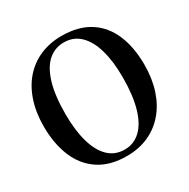

<svg xmlns="http://www.w3.org/2000/svg" viewBox="-171 -906 1053 1072"><g transform="rotate(-30 356.0 -370.0)"><path d="M349.5 11.5Q240 12 168 -35.8Q96 -83.5 61 -168.2Q26 -253 26 -363.5Q26 -452.5 49.8 -524.2Q73.5 -596 118 -647Q162.5 -698 225 -725.2Q287.5 -752.5 364.5 -752.5Q473.5 -752 544.5 -706Q615.5 -660 650.5 -577Q685.5 -494 685.5 -382.5Q685.5 -293.5 662 -221.2Q638.5 -149 594.2 -97Q550 -45 488.2 -17Q426.5 11 349.5 11.5ZM354.5 -26Q413 -26 456 -66Q499 -106 522.2 -185.2Q545.5 -264.5 545.5 -382.5Q545.5 -484 524.2 -558.5Q503 -633 461 -673.8Q419 -714.5 357 -714.5Q298 -714.5 255 -676Q212 -637.5 188.8 -559.5Q165.5 -481.5 165.5 -363.5Q165.5 -259.5 186.8 -183.8Q208 -108 250 -67Q292 -26 354.5 -26Z"/></g></svg>

Font: Merriweather 96pt SemiBold
Style: Regular
Weight: 600
Version: Version 2.100